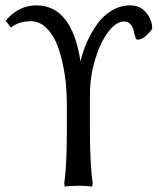

<svg xmlns="http://www.w3.org/2000/svg" viewBox="-20 -685 592 715"><path d="M229 -200.2V-297.9Q229 -334.5 225.3 -372.8Q221.7 -411.1 212.2 -453.9Q202.6 -496.6 188 -529.5Q173.3 -562.5 149.2 -584.2Q125 -606 94.2 -606Q49.3 -606 21 -582L1 -607.9Q49.3 -665 115.2 -665Q248 -665 279.8 -456.1V-457Q288.6 -494.1 304 -528.8Q319.3 -563.5 341.8 -595.2Q364.3 -627 396.5 -646Q428.7 -665 465.8 -665Q502 -665 524.4 -637.9Q546.9 -610.8 546.9 -578.1Q536.1 -562 521 -549.6Q505.9 -537.1 492.2 -537.1Q487.3 -537.1 483.9 -547.6Q480.5 -558.1 477.8 -571Q475.1 -584 466.1 -594.5Q457 -605 441.9 -605Q412.6 -605 383.1 -566.2Q353.5 -527.3 334.2 -463.1Q314.9 -398.9 314.9 -331.1V-200.2Q314.9 -76.2 325.2 -1L323.2 9.8Q302.7 6.8 272 6.8Q258.3 6.8 245.6 7.6Q232.9 8.3 227.1 8.8L221.2 9.8L219.2 -1Q229 -68.8 229 -200.2Z"/></svg>

Font: Linear Smooth Low Contrast
Style: Regular
Weight: 500
Designer: Philipp H. Poll, Flanker
Foundry: Philipp H. Poll, reworked by Flanker
Version: Version 1.010 | FøM Fix